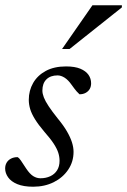

<svg xmlns="http://www.w3.org/2000/svg" viewBox="-20 -697 482 727"><path d="M46.5 -102Q53 -98.5 59.2 -89Q65.5 -79.5 79 -59Q93 -38 106 -30Q119 -22 133 -22Q154 -22 170.5 -29.8Q187 -37.5 196.2 -52.2Q205.5 -67 205.5 -88Q205.5 -103 200.8 -118.2Q196 -133.5 183.5 -152.8Q171 -172 148 -198Q125.5 -224.5 112.5 -245.5Q99.5 -266.5 94.2 -284.2Q89 -302 89 -319Q89 -354 105.5 -382.8Q122 -411.5 153.5 -428.5Q185 -445.5 230 -445.5Q263.5 -445.5 284.2 -436.8Q305 -428 315 -413.8Q325 -399.5 325 -381.5Q325 -369.5 319.8 -360.2Q314.5 -351 304.5 -345.5Q294.5 -340 281 -340Q276.5 -344 270 -351.2Q263.5 -358.5 251 -376Q238.5 -394 224.8 -402.8Q211 -411.5 198 -411.5Q171 -411.5 155.8 -396.5Q140.5 -381.5 140.5 -354Q140.5 -342.5 146 -328.2Q151.5 -314 164.2 -294.8Q177 -275.5 198.5 -248.5Q220.5 -222 233.5 -199.5Q246.5 -177 252.5 -158Q258.5 -139 258.5 -122Q258.5 -84.5 238.2 -54.5Q218 -24.5 183.5 -7.2Q149 10 105.5 10Q69 10 45.5 0.2Q22 -9.5 10.8 -25.5Q-0.5 -41.5 -0.5 -59Q-0.5 -71.5 5.2 -81.2Q11 -91 21.8 -96.5Q32.5 -102 46.5 -102ZM215 -511.5 330 -677H441.5V-669L243.5 -511.5Z"/></svg>

Font: Newsreader 24pt
Style: Italic
Weight: 400
Italic angle: -17°
Designer: Hugues Gentile
Foundry: Production Type
Version: Version 1.003